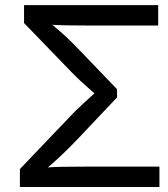

<svg xmlns="http://www.w3.org/2000/svg" viewBox="-20 -748 671 768"><path d="M59.6 0V-71.8L266.1 -288.1Q287.1 -310.1 308.6 -329.8Q330.1 -349.6 348.6 -366.2Q367.2 -382.8 379.9 -394V-355Q367.2 -366.7 348.9 -382.3Q330.6 -397.9 309.3 -417.5Q288.1 -437 266.1 -459.5L76.2 -655.8V-727.5H612.8V-646H320.8Q275.9 -646 240.2 -646.7Q204.6 -647.5 174.3 -649.9L166.5 -667.5Q183.1 -653.8 201.9 -638.2Q220.7 -622.6 243.2 -601.8Q265.6 -581.1 293 -552.7L448.2 -391.1V-358.4L292.5 -193.8Q262.7 -162.6 236.6 -137.5Q210.4 -112.3 188.5 -93Q166.5 -73.7 149.9 -60.1L157.7 -77.6Q192.4 -80.1 231.2 -80.8Q270 -81.5 320.8 -81.5H617.7V0Z"/></svg>

Font: Adwaita Sans
Style: Regular
Weight: 400
Designer: Rasmus Andersson
Foundry: rsms
Version: Version 4.001;git-9221beed3